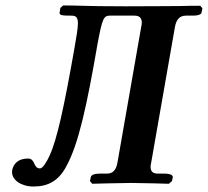

<svg xmlns="http://www.w3.org/2000/svg" viewBox="-20 -668 758 700"><path d="M710 -647C694 -647 660 -647 638 -646C599 -646 545 -645 438 -645C353 -645 311 -646 277 -647C257 -648 227 -648 210 -648L200 -639L198 -625C197 -624 197 -623 197 -622C197 -612 207 -611 238 -611C255 -611 264 -608 264 -583C264 -565 259 -535 250 -484C214 -281 188.8 -162.1 161 -101C151 -79 136 -54 126 -54C100 -54 110 -90 82 -90C47 -90 29 -72 24 -46V-40C24 -12 57 12 102 12C156 12 194 -9 222 -62C267 -144 297 -285 336 -510C353 -601 358 -611 381 -611H470C488 -611 497 -603 497 -585C497 -581 496 -576 495 -571L408 -74C403 -49 393 -35 369 -35H342C324 -35 312 -30 311 -22L308 -8L316 2C316 2 422 -1 458 -1C497 -1 596 2 596 2L607 -8L610 -22C611 -30 598 -35 583 -35H556C538 -35 529 -42 529 -60C529 -64 530 -69 531 -74L618 -571C623 -596 634 -611 658 -611H684C702 -611 714 -615 715 -623L718 -638Z"/></svg>

Font: Linux Libertine O
Style: Bold Italic
Weight: 700
Italic angle: -11.5°
Designer: Philipp H. Poll
Foundry: Philipp H. Poll
Version: Version 4.1.0